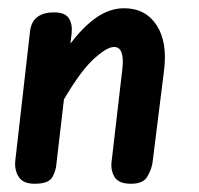

<svg xmlns="http://www.w3.org/2000/svg" viewBox="-20 -446 484 466"><path d="M64 0Q36 0 25.5 -16.5Q15 -33 17 -55L53 -371Q56 -394 71 -405Q86 -416 111 -416Q137 -416 146.5 -402.5Q156 -389 154 -366L117 -49Q116 -32 107 -16Q98 0 64 0ZM298 0Q268 0 258 -16.5Q248 -33 251 -55L277 -279Q280 -305 275 -318.5Q270 -332 257 -332Q238 -332 203.5 -299Q169 -266 121 -180L136 -319Q171 -371 207 -398.5Q243 -426 281 -426Q333 -426 360 -385Q387 -344 378 -274L350 -50Q347 -33 337 -16.5Q327 0 298 0Z"/></svg>

Font: Edu SA Beginner SemiBold
Style: Regular
Weight: 600
Version: Version 1.003